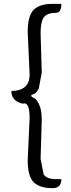

<svg xmlns="http://www.w3.org/2000/svg" viewBox="-20 -809 371 998"><path d="M197 -187 191 17 207 98Q224 122 269 122H299Q299 169 253 169Q185 169 154 137Q124 106 124 23L134 -195Q134 -283 98 -270Q39 -284 39 -336Q134 -337 134 -422L124 -642Q124 -725 154 -757Q185 -789 253 -789H299Q299 -742 269 -742Q224 -742 207 -718Q191 -694 191 -637L197 -432L182 -350Q168 -322 152 -319Q133 -312 151 -302Q168 -298 182 -269Q197 -240 197 -187Z"/></svg>

Font: Swei Half Moon CJK TC
Style: DemiLight
Weight: 350
Version: Version 2.125